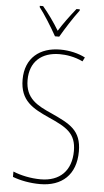

<svg xmlns="http://www.w3.org/2000/svg" viewBox="-63 -989 560 1038"><g transform="rotate(5 217.5 -470.0)"><path d="M206 -793H229C255 -838 295 -901 327 -943V-950H309C274 -906 244 -866 218 -824C193 -866 157 -916 128 -950H110V-943C137 -909 180 -840 206 -793ZM389 -184C389 -299 326 -329 224 -376C145 -411 79 -444 79 -545C79 -644 142 -699 240 -699C275 -699 320 -693 366 -671L377 -693C341 -712 291 -724 241 -724C131 -724 52 -663 52 -545C52 -429 123 -393 211 -353C310 -309 362 -280 362 -184C362 -77 300 -16 196 -16C142 -16 87 -28 46 -45V-16C88 0 141 10 195 10C313 10 389 -57 389 -184Z"/></g></svg>

Font: Noto Sans Hebrew Condensed Thin
Style: Regular
Weight: 100
Width: 3
Designer: Monotype Design Team
Foundry: Monotype Imaging Inc.
Version: Version 2.004